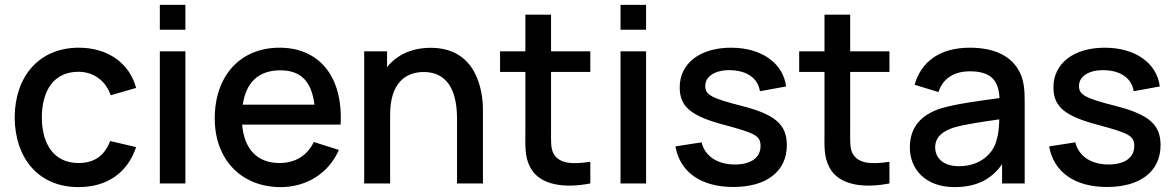

<svg xmlns="http://www.w3.org/2000/svg" viewBox="-20 -750 4806 785"><path d="M301 15C417 15 501 -42.5 536.5 -148.5L430.5 -173.5C408.5 -115.5 368 -83.5 301 -83.5C202 -83.5 151.5 -158.5 151 -270C151.5 -378 198.5 -456.5 301 -456.5C361.5 -456.5 412 -421 432.5 -360.5L536.5 -390.5C509.5 -492 420.5 -555 302.5 -555C139 -555 41 -437 40 -270C41 -105.5 135.5 15 301 15Z M738 -628.5V-730H633.5V-628.5ZM738 0V-540H633.5V0Z M1127.5 15C1232 15 1323.5 -40.5 1365.5 -137L1263 -169.5C1236.5 -114 1187.5 -83.5 1122.5 -83.5C1031.5 -83.5 978.5 -140.5 970 -240.5H1372.5C1383.5 -434 1287.5 -555 1122.5 -555C964.5 -555 858 -442.5 858 -265.5C858 -98.5 966 15 1127.5 15ZM1126.5 -462.5C1209.5 -462.5 1254.5 -417 1265.5 -322H972.5C986 -413.5 1037 -462.5 1126.5 -462.5Z M1575 0V-281C1575 -409 1637 -455.5 1712 -455.5C1827 -455.5 1848.5 -349.5 1848.5 -265.5V0H1954.5V-300C1954.5 -383.5 1927 -554.5 1741 -554.5C1662.5 -554.5 1602 -525 1562.5 -475.5V-540H1469V0Z M2393.5 -88.5C2323 -78 2268 -79.5 2244 -120.5C2231 -142.5 2233 -174 2233 -217.5V-456H2393.5V-540H2233V-690H2128V-540H2024.5V-456H2128V-212.5C2128 -153.5 2124.5 -110 2148 -65.5C2187.5 9.5 2292 20 2393.5 0Z M2621.5 -628.5V-730H2517V-628.5ZM2621.5 0V-540H2517V0Z M2978 14.5C3114.5 14.5 3197 -49.5 3197 -156.5C3197 -240 3150.5 -281.5 3014.5 -316.5C2888 -348.5 2863.5 -362.5 2863.5 -398.5C2863.5 -439.5 2906.5 -465.5 2970 -463C3036 -460.5 3079.5 -428.5 3087 -377L3194 -396.5C3182 -492.5 3093 -555 2969 -555C2842 -555 2759 -491 2759 -393C2759 -313.5 2805 -275 2944.5 -238.5C3071.5 -204.5 3089.5 -193.5 3089.5 -152.5C3089.5 -105.5 3050 -77.5 2985 -77.5C2913 -77.5 2862 -111.5 2848.5 -168L2741.5 -151.5C2760 -46 2846.5 14.5 2978 14.5Z M3616.5 -88.5C3546 -78 3491 -79.5 3467 -120.5C3454 -142.5 3456 -174 3456 -217.5V-456H3616.5V-540H3456V-690H3351V-540H3247.5V-456H3351V-212.5C3351 -153.5 3347.5 -110 3371 -65.5C3410.5 9.5 3515 20 3616.5 0Z M3882.5 15C3970 15 4032.5 -15 4077 -78.5V0H4169.5V-332.5C4169.5 -377.5 4167.5 -416.5 4150.5 -452C4117 -523 4042 -555 3945.5 -555C3820.5 -555 3745.5 -496 3719.5 -403.5L3817 -373.5C3835.5 -433.5 3887.5 -458.5 3944.5 -458.5C4029 -458.5 4063 -423.5 4066.5 -349C3979 -337 3890 -325.5 3827.5 -307C3744 -280.5 3700 -228.5 3700 -147C3700 -59 3763 15 3882.5 15ZM3901 -70.5C3834 -70.5 3803.5 -106 3803.5 -148C3803.5 -190.5 3835 -213.5 3878 -228C3923.5 -241.5 3984 -250 4065.5 -262C4065 -236.5 4063 -202.5 4054.5 -177.5C4042.5 -125 3990 -70.5 3901 -70.5Z M4506 14.5C4642.5 14.5 4725 -49.5 4725 -156.5C4725 -240 4678.5 -281.5 4542.5 -316.5C4416 -348.5 4391.5 -362.5 4391.5 -398.5C4391.5 -439.5 4434.5 -465.5 4498 -463C4564 -460.5 4607.5 -428.5 4615 -377L4722 -396.5C4710 -492.5 4621 -555 4497 -555C4370 -555 4287 -491 4287 -393C4287 -313.5 4333 -275 4472.5 -238.5C4599.5 -204.5 4617.5 -193.5 4617.5 -152.5C4617.5 -105.5 4578 -77.5 4513 -77.5C4441 -77.5 4390 -111.5 4376.5 -168L4269.5 -151.5C4288 -46 4374.5 14.5 4506 14.5Z"/></svg>

Font: Manrope SemiBold
Style: Regular
Weight: 600
Designer: Mikhail Sharanda
Foundry: Mikhail Sharanda
Version: Version 4.505